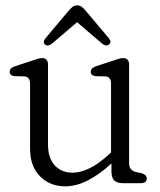

<svg xmlns="http://www.w3.org/2000/svg" viewBox="-20 -664 580 696"><path d="M89 -124V-360.5Q89 -385 69 -387L32 -388Q15 -390.5 15 -404Q15 -417.5 35 -424L96 -444Q108 -448 116.8 -450.8Q125.5 -453.5 132 -453.5Q154 -453.5 154 -429.5V-141Q154 -90.5 178.8 -64.2Q203.5 -38 243.5 -38Q271.5 -38 304.2 -53.8Q337 -69.5 374 -103.5L382.5 -111V-360.5Q382.5 -385 363 -387L325.5 -388Q309 -390.5 309 -404Q309 -417.5 328.5 -424L389.5 -444Q402 -448 410.5 -450.8Q419 -453.5 425.5 -453.5Q448 -453.5 448 -429.5V-73Q448 -46 472.5 -40.5L494 -36Q512 -30 512 -17Q512 0 491 0H425.5Q404 0 394 -10Q384 -20 384 -43.5V-71.5Q293.5 11.5 217 11.5Q161 11.5 125 -25Q89 -61.5 89 -124ZM168.5 -506Q154 -494.5 143.5 -502.5Q133.5 -511 145 -525.5L230 -626.5Q237.5 -635 244 -639.8Q250.5 -644.5 259.5 -644.5Q268.5 -644.5 275.2 -640Q282 -635.5 289.5 -626.5L374.5 -525.5Q386 -511.5 375 -502.5Q365 -494.5 350 -506L259.5 -583.5Z"/></svg>

Font: Fraunces 72pt S100 Light
Style: Regular
Weight: 300
Version: Version 1.000; ttfautohint (v1.8.3)